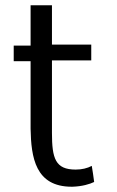

<svg xmlns="http://www.w3.org/2000/svg" viewBox="-20 -700 443 728"><path d="M177 -196V-471H326V-531H177V-680H96V-527H32V-468H96V-212C98 -103 114 8 252 8H254C291 7 321 -2 337 -10C335 -30 331 -50 328 -71C311 -62 290 -57 267 -57C190 -57 177 -99 177 -196Z"/></svg>

Font: Repo
Style: Regular
Weight: 400
Designer: Stefan Peev
Foundry: Context Ltd
Version: Version 0.000